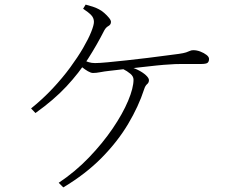

<svg xmlns="http://www.w3.org/2000/svg" viewBox="-20 -788 1040 834"><path d="M115 -317Q166 -358 209 -404Q252 -450 285 -495Q318 -540 341 -579.5Q364 -619 376 -649Q388 -679 388 -693Q388 -710 376 -722.5Q364 -735 341 -750L352 -768Q368 -764 383 -759Q398 -754 407 -749Q420 -743 432.5 -732Q445 -721 453.5 -710.5Q462 -700 462 -693Q462 -681 451 -675Q440 -669 433 -656Q401 -593 362 -532Q323 -471 268.5 -412.5Q214 -354 134 -297ZM327 -533Q352 -522 365 -518Q378 -514 393 -514Q411 -514 448 -517.5Q485 -521 531 -526Q577 -531 622 -536.5Q667 -542 703.5 -547Q740 -552 757 -554Q778 -557 788.5 -560.5Q799 -564 805 -567Q811 -570 820 -570Q835 -570 850.5 -564Q866 -558 877 -549.5Q888 -541 888 -532Q888 -521 882 -515.5Q876 -510 852 -510Q839 -510 815.5 -510Q792 -510 765.5 -510Q739 -510 716 -508Q694 -507 660 -503.5Q626 -500 587.5 -495.5Q549 -491 513.5 -487Q478 -483 453 -480Q434 -478 416 -474.5Q398 -471 384 -471Q375 -471 362 -478.5Q349 -486 336 -496.5Q323 -507 313 -516ZM255 26 235 6Q307 -42 366.5 -104Q426 -166 469.5 -230Q513 -294 536.5 -350Q560 -406 560 -442Q560 -456 546.5 -467.5Q533 -479 513 -489L527 -501Q555 -496 577.5 -485Q600 -474 613.5 -461.5Q627 -449 627 -440Q627 -429 619 -422.5Q611 -416 606 -400Q582 -326 536.5 -249.5Q491 -173 421.5 -102.5Q352 -32 255 26Z"/></svg>

Font: Noto Serif HK
Style: Regular
Weight: 200
Designer: Ryoko NISHIZUKA 西塚涼子 (kana & ideographs); Frank Grießhammer (Latin, Greek & Cyrillic); Wenlong ZHANG 张文龙 (bopomofo); San
Foundry: Adobe
Version: Version 2.001;hotconv 1.1.0;makeotfexe 2.6.0